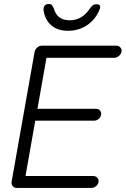

<svg xmlns="http://www.w3.org/2000/svg" viewBox="-20 -925 619 945"><path d="M185.5 -700.2H552.7Q564.5 -700.2 572.3 -691.4Q580.1 -682.6 578.1 -669.9Q575.2 -657.2 564.5 -648.9Q553.7 -640.6 542 -640.6H198.2L211.9 -658.2L162.1 -377L153.3 -389.6H453.1Q464.8 -389.6 472.2 -380.9Q479.5 -372.1 477.5 -360.4Q475.6 -347.7 465.3 -339.4Q455.1 -331.1 443.4 -331.1H145.5L155.3 -340.8L104.5 -52.7L100.6 -58.6H439.5Q451.2 -58.6 459 -49.8Q466.8 -41 464.8 -29.3Q462.9 -16.6 452.1 -8.3Q441.4 0 429.7 0H62.5Q50.8 0 43 -8.8Q35.2 -17.6 37.1 -30.3L150.4 -669.9Q152.3 -681.6 163.1 -690.9Q173.8 -700.2 185.5 -700.2ZM314.5 -773.4Q263.7 -773.4 232.4 -800.3Q201.2 -827.1 194.3 -875Q193.4 -888.7 199.7 -897Q206.1 -905.3 219.7 -905.3Q231.4 -905.3 235.8 -899.4Q240.2 -893.6 245.1 -882.8Q252.9 -854.5 272 -839.8Q291 -825.2 323.2 -825.2Q384.8 -825.2 421.9 -882.8Q429.7 -893.6 437 -898.9Q444.3 -904.3 455.1 -904.3Q467.8 -904.3 471.7 -897Q475.6 -889.6 468.8 -875Q448.2 -827.1 407.2 -800.3Q366.2 -773.4 314.5 -773.4Z"/></svg>

Font: Quicksand
Style: Italic
Weight: 400
Designer: Andrew Paglinawan
Foundry: Andrew Paglinawan
Version: Version 3.006